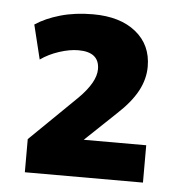

<svg xmlns="http://www.w3.org/2000/svg" viewBox="-40 -746 459 502"><g transform="rotate(5 190.0 -495.5)"><path d="M43 -282V-369L166 -489Q210 -533 210 -567Q210 -612 155 -612Q132 -612 104.5 -603Q77 -594 56 -579L34 -669Q61 -687 99.5 -698Q138 -709 185 -709Q256 -709 297.5 -675.5Q339 -642 339 -585Q339 -552 322 -520.5Q305 -489 268 -455L189 -380H353V-282Z"/></g></svg>

Font: Mulish ExtraBold
Style: Regular
Weight: 800
Designer: Vernon Adams
Foundry: Vernon Adams
Version: Version 3.603; ttfautohint (v1.8.3)